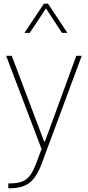

<svg xmlns="http://www.w3.org/2000/svg" viewBox="-20 -785 474 1038"><path d="M344.2 -607.4H314.9L228.5 -739.7L141.1 -607.4H112.3L217.3 -765.1H239.7ZM13.2 -483.4H43.5L218.3 -20.5H223.1L392.6 -483.4H421.9L204.6 102.1Q177.7 173.8 139.4 203.4Q101.1 232.9 32.7 232.9H24.9V206.5H32.7Q73.7 206.5 99.6 196.5Q125.5 186.5 143.1 162.6Q160.6 138.7 176.3 96.2L204.6 20.5Z"/></svg>

Font: Estedad-FD Thin
Style: Regular
Weight: 100
Designer: Amin Abedi
Version: Version 7.3